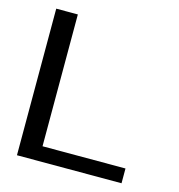

<svg xmlns="http://www.w3.org/2000/svg" viewBox="-102 -765 796 854"><g transform="rotate(15 296.0 -337.5)"><path d="M52.5 0V-675H152V-68H534V0Z"/></g></svg>

Font: Anybody ExtraExpanded
Style: Regular
Weight: 400
Width: 8
Designer: Tyler Finck
Foundry: Etcetera Type Company
Version: Version 1.010; ttfautohint (v1.8.3) -l 8 -r 50 -G 200 -x 14 